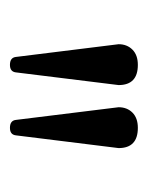

<svg xmlns="http://www.w3.org/2000/svg" viewBox="25 -815 300 390"><g transform="rotate(90 175.0 -620.0)"><path d="M69.8 -710.9Q69.8 -728 80.8 -739Q91.8 -750 111.8 -750Q152.8 -750 152.8 -710.9L127 -502Q125.5 -490.2 111.8 -490.2Q97.2 -490.2 95.7 -502Q69.8 -709 69.8 -710.9ZM197.8 -710.9Q197.8 -728 208.7 -739Q219.7 -750 239.7 -750Q280.8 -750 280.8 -710.9L254.9 -502Q253.4 -490.2 239.7 -490.2Q225.1 -490.2 223.6 -502Q197.8 -709 197.8 -710.9Z"/></g></svg>

Font: Trocchi
Style: Regular
Weight: 400
Designer: vernon adams
Version: Version 1.0; ttfautohint (v0.8) -l 6 -r 50 -G 100